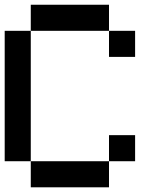

<svg xmlns="http://www.w3.org/2000/svg" viewBox="-20 -798 707 818"><path d="M111.1 -111.1H0V-666.7H111.1ZM555.6 -111.1H444.4V-222.2H555.6ZM555.6 -555.6H444.4V-666.7H555.6ZM444.4 0H111.1V-111.1H444.4ZM444.4 -666.7H111.1V-777.8H444.4Z"/></svg>

Font: Pixeloid Mono
Style: Regular
Weight: 400
Monospace: yes
Designer: GGBotNet
Foundry: GGBotNet
Version: 0.5